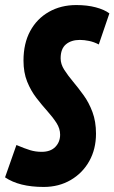

<svg xmlns="http://www.w3.org/2000/svg" viewBox="-48 -730 453 760"><path d="M385 -677 343 -554Q324 -564 304.5 -568Q285 -572 268 -572Q234 -572 213 -554.5Q192 -537 192 -499Q192 -476 206.5 -453.5Q221 -431 241.5 -406.5Q262 -382 283 -353Q304 -324 318 -286.5Q332 -249 332 -201Q332 -140 305.5 -92.5Q279 -45 232 -17.5Q185 10 125 10Q28 10 -28 -28L17 -156Q50 -142 71.5 -135.5Q93 -129 117 -129Q152 -129 171 -148.5Q190 -168 190 -197Q190 -221 175.5 -243.5Q161 -266 139.5 -290Q118 -314 96 -342.5Q74 -371 59.5 -407Q45 -443 45 -490Q45 -558 71.5 -607Q98 -656 145.5 -683Q193 -710 254 -710Q297 -710 331 -701Q365 -692 385 -677Z"/></svg>

Font: Georama ExtraCondensed ExtraBold
Style: Italic
Weight: 800
Width: 2
Italic angle: -9°
Designer: Jean-Baptiste Levee
Foundry: Production Type
Version: Version 1.000